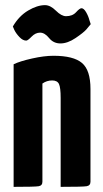

<svg xmlns="http://www.w3.org/2000/svg" viewBox="-20 -727 401 747"><path d="M30 -624Q54 -665 89.5 -686Q125 -707 155 -707Q176 -707 197.5 -685.5Q219 -664 237 -664Q262 -664 276 -679.5Q290 -695 297 -695Q306 -695 315 -679.5Q324 -664 328 -648L333 -633Q327 -625 316 -612.5Q305 -600 274 -579Q243 -558 215 -558Q188 -558 171 -579Q154 -600 136 -600Q118 -600 103 -584.5Q88 -569 82 -569Q69 -569 56 -582.5Q43 -596 36 -610ZM33 -477Q58 -489 105 -499.5Q152 -510 188 -510Q266 -510 299 -482Q332 -454 332 -381V-20Q332 -5 317 -2.5Q302 0 216 0V-346Q216 -386 209.5 -400Q203 -414 183 -414Q162 -414 145 -402V-20Q145 -5 130.5 -2.5Q116 0 33 0Z"/></svg>

Font: Yanone Kaffeesatz Bold
Style: Regular
Weight: 700
Designer: Yanone (Cyrillic: Daniel Pouzeot)
Foundry: Yanone
Version: Version 1.003;PS 001.003;hotconv 1.0.88;makeotf.lib2.5.64775